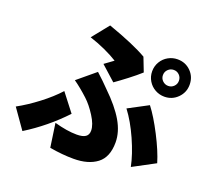

<svg xmlns="http://www.w3.org/2000/svg" viewBox="-144 -974 1288 1209"><g transform="rotate(20 500.0 -370.0)"><path d="M868 -571Q890 -571 905.5 -586.5Q921 -602 921 -624Q921 -647 905.5 -662.5Q890 -678 868 -678Q846 -678 830 -662.5Q814 -647 814 -624Q814 -602 830 -586.5Q846 -571 868 -571ZM868 -749Q921 -749 957 -713Q993 -677 993 -624Q993 -572 956.5 -535.5Q920 -499 868 -499Q835 -499 806 -515Q777 -531 759.5 -560Q742 -589 742 -624Q742 -659 759.5 -688Q777 -717 806 -733Q835 -749 868 -749ZM471 -586 497 -605Q461 -628 409.5 -651.5Q358 -675 305 -692L395 -804Q571 -742 659 -691L695 -598Q663 -569 616 -533Q569 -497 536 -474L438 -562ZM431 -86Q471 -86 490 -99Q509 -112 509 -140Q509 -180 474 -235Q439 -290 403 -323Q350 -372 304 -404L423 -503L469 -460L509 -420Q595 -337 637 -265Q679 -193 679 -123Q679 -24 621 20Q563 64 465 64Q389 64 304 49L281 -110Q367 -86 431 -86ZM670 -348 802 -418Q847 -360 897.5 -262Q948 -164 970 -90L822 -11Q806 -90 763.5 -185.5Q721 -281 670 -348ZM103 10 11 -121Q77 -157 146.5 -210Q216 -263 265 -317L357 -198Q243 -77 103 10Z"/></g></svg>

Font: Merged Yaku Han JP Black
Style: Regular
Weight: 900
Designer: Ryoko NISHIZUKA 西塚涼子 (kana, bopomofo & ideographs); Paul D. Hunt (Latin, Greek & Cyrillic); Sandoll Communications 산돌커뮤니
Foundry: Adobe
Version: Version 2.004